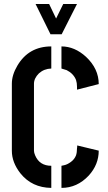

<svg xmlns="http://www.w3.org/2000/svg" viewBox="-20 -916 528 941"><path d="M154.3 -896.5H220.7L254.9 -825.2L290 -896.5H357.4L282.2 -748H227.5ZM38.1 -176.8Q38.1 -120.1 80.1 -66.4Q136.7 3.9 231.4 4.9V-103.5Q173.8 -103.5 152.3 -154.3Q146.5 -168 146.5 -176.8V-505.9Q146.5 -532.2 170.9 -556.6Q196.3 -579.1 231.4 -580.1V-688.5Q121.1 -688.5 65.4 -594.7Q38.1 -548.8 38.1 -505.9ZM281.2 4.9Q358.4 4.9 415 -55.7Q463.9 -109.4 463.9 -177.7L358.4 -203.1Q358.4 -192.4 357.4 -189.5Q357.4 -168.9 352.5 -154.3Q344.7 -134.8 327.1 -122.1Q309.6 -109.4 294.9 -106.4L281.2 -103.5ZM281.2 -580.1Q281.2 -580.1 306.6 -572.3Q339.8 -555.7 352.5 -524.4Q357.4 -509.8 357.4 -491.2V-476.6L463.9 -503.9Q463.9 -579.1 401.4 -637.7Q345.7 -688.5 281.2 -688.5Z"/></svg>

Font: Post No Bills Colombo
Style: Bold
Weight: 700
Designer: Kosala Senevirathne, Siva Puranthara, Lasantha Premarathna, Tharique Azeez
Foundry: Mooniak
Version: Version 1.220 ; ttfautohint (v1.6)